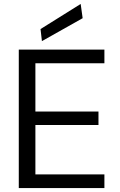

<svg xmlns="http://www.w3.org/2000/svg" viewBox="-20 -951 605 971"><path d="M75 0V-700H508V-631H159V-387H478V-319H159V-69H508V0ZM192 -743 185 -804 388 -931 398 -859Z"/></svg>

Font: DM Sans 16pt
Style: Regular
Weight: 400
Version: Version 4.004;gftools[0.9.30]